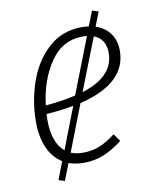

<svg xmlns="http://www.w3.org/2000/svg" viewBox="-77 -650 619 778"><g transform="rotate(-10 232.5 -260.5)"><path d="M244 -230 170 -39Q191 -30 219 -30Q257 -30 288 -42.5Q319 -55 354 -82L376 -51Q336 -20 298 -4.5Q260 11 216 11Q184 11 154 1L127 70L102 62L130 -11Q93 -34 73 -78.5Q53 -123 53 -186Q53 -270 80.5 -349.5Q108 -429 164.5 -480.5Q221 -532 302 -532Q313 -532 331 -530L355 -591L381 -583L358 -524Q397 -511 417.5 -481.5Q438 -452 438 -412Q438 -277 244 -230ZM104 -245Q177 -251 228 -264L317 -493Q312 -494 300 -494Q216 -494 166 -421Q116 -348 104 -245ZM344 -487 260 -272Q392 -313 392 -411Q392 -468 344 -487ZM213 -224Q168 -215 101 -210Q100 -202 100 -187Q100 -91 147 -53Z"/></g></svg>

Font: Fira Sans Condensed ExtraLight
Style: Italic
Weight: 275
Width: 3
Italic angle: -8°
Designer: Carrois Corporate & Edenspiekermann AG
Foundry: Carrois Corporate GbR & Edenspiekermann AG
Version: Version 4.203